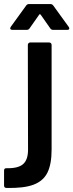

<svg xmlns="http://www.w3.org/2000/svg" viewBox="-71 -720 361 945"><path d="M-51 193V119Q-51 107 -38 108Q19 109 43 87.5Q67 66 67 17L66 -499Q66 -504 69.5 -507.5Q73 -511 78 -511H171Q176 -511 179.5 -507.5Q183 -504 183 -499V16Q183 88 162.5 129.5Q142 171 94 189Q46 207 -39 205Q-51 205 -51 193ZM-18 -588 58 -693Q63 -700 72 -700H177Q186 -700 191 -693L267 -588Q270 -584 270 -580Q270 -573 260 -573H190Q181 -573 176 -581L129 -648Q127 -650 125 -650Q123 -650 122 -648L75 -581Q70 -573 61 -573H-10Q-18 -573 -20 -577.5Q-22 -582 -18 -588Z"/></svg>

Font: Amber EN SemiBold
Style: Regular
Weight: 600
Designer: Jeremy Tribby
Foundry: Tribby Type
Version: Version 1.408 November 24, 2021